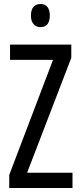

<svg xmlns="http://www.w3.org/2000/svg" viewBox="-20 -936 401 956"><path d="M341 0H26V-65L244 -638H30V-714H335V-648L115 -76H341ZM182 -916Q205 -916 216.5 -901Q228 -886 228 -858Q228 -831 216.5 -816Q205 -801 182 -801Q160 -801 147 -816Q134 -831 134 -858Q134 -887 146.5 -901.5Q159 -916 182 -916Z"/></svg>

Font: Noto Sans Khmer ExtraCondensed
Style: Regular
Weight: 400
Width: 2
Designer: Danh Hong and the Monotype Design Team
Foundry: Monotype Imaging Inc.
Version: Version 2.004